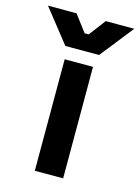

<svg xmlns="http://www.w3.org/2000/svg" viewBox="-168 -762 601 825"><g transform="rotate(15 133.0 -350.0)"><path d="M196 0H70V-496H196ZM-59 -700H68L124 -626H142L198 -700H325L208 -552H58Z"/></g></svg>

Font: Rootstock Sans Headline
Style: Bold
Weight: 700
Designer: Florian Karsten
Foundry: Florian Karsten
Version: Version 2.000;FEAKit 1.0